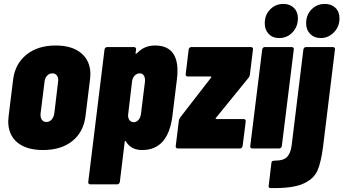

<svg xmlns="http://www.w3.org/2000/svg" viewBox="-20 -757 1751 979"><path d="M22 -138Q22 -147 24 -165L47 -352Q57 -431 114.5 -478Q172 -525 264 -525Q348 -525 394.5 -485.5Q441 -446 441 -378Q441 -370 439 -352L416 -165Q406 -84 349 -38Q292 8 199 8Q115 8 68.5 -30.5Q22 -69 22 -138ZM257 -179 276 -339 277 -348Q277 -364 269 -373.5Q261 -383 247 -383Q231 -383 220 -371Q209 -359 207 -339L187 -179Q185 -159 193 -147Q201 -135 216 -135Q232 -135 243 -147Q254 -159 257 -179Z M885 -396Q885 -375 882 -352L859 -165Q837 8 705 8Q648 8 622 -36Q620 -39 618 -38.5Q616 -38 616 -35L591 171Q590 176 586.5 179.5Q583 183 578 183H440Q435 183 432 179.5Q429 176 430 171L513 -505Q514 -510 517.5 -513.5Q521 -517 526 -517H663Q668 -517 671.5 -513.5Q675 -510 674 -505L671 -485Q671 -483 673 -483Q676 -483 684 -491Q719 -525 770 -525Q885 -525 885 -396ZM693 -383Q677 -383 666 -371Q655 -359 653 -339L634 -178Q633 -175 633 -168Q633 -153 641 -143.5Q649 -134 662 -134Q676 -134 686.5 -146Q697 -158 699 -178L719 -339Q721 -359 714 -371Q707 -383 693 -383Z M876 -12 892 -142Q892 -147 898 -157L1056 -361Q1058 -363 1057.5 -365Q1057 -367 1054 -367H937Q932 -367 929 -370.5Q926 -374 927 -379L942 -505Q943 -510 946.5 -513.5Q950 -517 955 -517H1260Q1265 -517 1268 -513.5Q1271 -510 1270 -505L1254 -375Q1253 -367 1247 -360L1081 -156Q1079 -154 1079.5 -152Q1080 -150 1083 -150H1222Q1233 -150 1233 -138L1217 -12Q1216 -7 1212.5 -3.5Q1209 0 1204 0H886Q881 0 878 -3.5Q875 -7 876 -12Z M1330 -638Q1330 -681 1357.5 -709Q1385 -737 1425 -737Q1458 -737 1478.5 -717Q1499 -697 1499 -664Q1499 -621 1471.5 -592Q1444 -563 1403 -563Q1370 -563 1350 -584Q1330 -605 1330 -638ZM1541 -638Q1541 -681 1568.5 -709Q1596 -737 1636 -737Q1670 -737 1690.5 -717Q1711 -697 1711 -663Q1711 -621 1682.5 -592Q1654 -563 1615 -563Q1582 -563 1561.5 -584Q1541 -605 1541 -638ZM1256 -12 1317 -505Q1318 -510 1321.5 -513.5Q1325 -517 1330 -517H1468Q1473 -517 1476 -513.5Q1479 -510 1478 -505L1417 -12Q1416 -7 1412.5 -3.5Q1409 0 1404 0H1266Q1261 0 1258 -3.5Q1255 -7 1256 -12ZM1350 190 1364 73Q1365 66 1369.5 64Q1374 62 1384 62Q1426 62 1444 43Q1462 24 1467 -15L1527 -505Q1528 -510 1531.5 -513.5Q1535 -517 1540 -517H1678Q1683 -517 1686 -513.5Q1689 -510 1688 -505L1628 -15Q1618 68 1599 112Q1580 156 1525.5 180Q1471 204 1360 202Q1348 202 1350 190Z"/></svg>

Font: Barlow Condensed ExtraBold
Style: Italic
Weight: 800
Width: 3
Italic angle: -7°
Designer: Jeremy Tribby
Foundry: Tribby Type
Version: Version 1.408